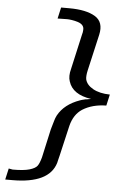

<svg xmlns="http://www.w3.org/2000/svg" viewBox="-63 -793 666 1057"><g transform="rotate(5 270.0 -265.0)"><path d="M21 158 43 162Q105 162 136.5 152.5Q168 143 178.5 128.5Q189 114 198 81L233 -77Q243 -114 247 -125Q251 -140 259 -156Q294 -220 379 -250Q390 -254 400 -256Q409 -259 417 -259Q425 -261 428 -261L439 -263Q336 -278 314 -349Q304 -377 315 -418L358 -609Q363 -626 363 -637Q366 -667 329 -679Q313 -684 296.5 -686.5Q280 -689 270 -689Q260 -689 242 -688.5Q224 -688 217 -688L231 -750H276Q370 -750 419.5 -720Q469 -690 453 -619L407 -418Q400 -387 403 -369Q410 -338 446.5 -317.5Q483 -297 540 -296L526 -234Q449 -233 395 -199Q349 -169 333 -105L294 63Q292 71 288.5 85Q285 99 284 104Q249 220 46 220H7Z"/></g></svg>

Font: Coval
Style: Book Italic
Weight: 350
Foundry: Context Ltd
Version: Version 001.000